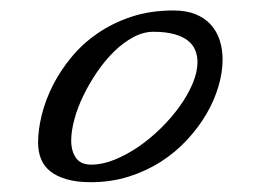

<svg xmlns="http://www.w3.org/2000/svg" viewBox="-20 -599 508 374"><path d="M317.9 -578.6Q342.8 -578.6 360.8 -571.3Q378.9 -564 390.6 -551Q402.3 -538.1 408 -520.5Q413.6 -502.9 413.6 -482.9Q413.6 -458 405.5 -430.7Q397.5 -403.3 382.1 -377Q366.7 -350.6 344.2 -326.4Q321.8 -302.2 293.2 -283.9Q264.6 -265.6 230.5 -254.9Q196.3 -244.1 156.7 -244.1Q129.4 -244.1 109.9 -249.8Q90.3 -255.4 77.9 -265.4Q65.4 -275.4 59.8 -289.6Q54.2 -303.7 54.2 -321.3Q54.2 -346.2 61.3 -375Q68.4 -403.8 82.8 -432.4Q97.2 -460.9 118.9 -487.3Q140.6 -513.7 169.9 -533.9Q199.2 -554.2 236.1 -566.4Q272.9 -578.6 317.9 -578.6ZM157.7 -278.3Q179.2 -278.3 202.9 -287.8Q226.6 -297.4 249.8 -313.2Q272.9 -329.1 293.7 -349.6Q314.5 -370.1 330.3 -392.3Q346.2 -414.6 355.5 -436.8Q364.7 -459 364.7 -478Q364.7 -490.7 360.1 -501.7Q355.5 -512.7 345.2 -520.5Q335 -528.3 318.6 -532.7Q302.2 -537.1 278.8 -537.1Q259.3 -537.1 239.7 -526.6Q220.2 -516.1 202.4 -498.8Q184.6 -481.4 169.4 -459.2Q154.3 -437 142.8 -413.6Q131.3 -390.1 125 -366.9Q118.7 -343.8 118.7 -325.2Q118.7 -304.7 127.9 -291.5Q137.2 -278.3 157.7 -278.3Z"/></svg>

Font: Meddon
Style: Regular
Weight: 400
Designer: Vernon Adams
Foundry: Vernon Adams
Version: Version 1.000